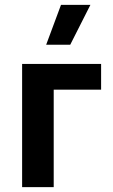

<svg xmlns="http://www.w3.org/2000/svg" viewBox="-20 -770 466 790"><path d="M71 0H201V-401H396V-507H71ZM170 -586H269L352 -750H231Z"/></svg>

Font: Finlandica SemiBold
Style: Regular
Weight: 600
Designer: Niklas Ekholm, Juho Hiilivirta, Jaakko Suomalainen
Foundry: Helsinki Type Studio
Version: Version 2.000;Glyphs 3.2 (3202)